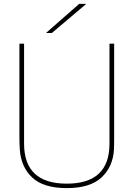

<svg xmlns="http://www.w3.org/2000/svg" viewBox="-20 -955 688 989"><path d="M568 -254Q568 -201 567 -185Q562 -96 503 -41Q444 14 324 14Q204 14 146 -40.5Q88 -95 82 -185Q80 -216 80 -254V-730H104V-215Q104 -9 324 -9Q544 -9 544 -215V-730H568ZM219 -785V-787L388 -935H422V-933L247 -785Z"/></svg>

Font: Nacelle Thin
Style: Regular
Weight: 100
Designer: Sora Sagano
Foundry: Sora Sagano
Version: Version 1.000;FEAKit 1.0